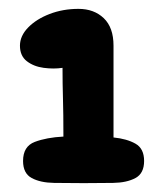

<svg xmlns="http://www.w3.org/2000/svg" viewBox="-20 -809 370 433"><path d="M169 -396Q133 -396 102 -396.5Q71 -397 51.5 -407.5Q32 -418 32 -446Q32 -479 58.5 -489Q85 -499 123 -501Q123 -554 122 -587Q121 -620 121 -656Q101 -653 78.5 -656Q56 -659 40.5 -671Q25 -683 25 -706Q25 -728 43.5 -747Q62 -766 92 -777.5Q122 -789 157 -789Q192 -789 214 -768Q236 -747 236 -706V-499Q266 -496 285.5 -485Q305 -474 305 -446Q305 -418 285.5 -407.5Q266 -397 235 -396.5Q204 -396 169 -396Z"/></svg>

Font: Cherry Bomb One
Style: Regular
Weight: 400
Designer: satsuyako
Foundry: satsuyako
Version: Version 4.100; ttfautohint (v1.8.3)